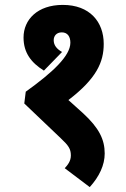

<svg xmlns="http://www.w3.org/2000/svg" viewBox="-20 -652 514 783"><path d="M236 -632C133 -632 76 -572 76 -499C76 -436 108 -396 159 -364L233 -440C212 -452 199 -467 199 -488C199 -505 210 -520 232 -520C256 -520 267 -502 267 -478C267 -424 195 -357 85 -278L79 -230L227 -89C259 -59 269 -45 269 -18C269 5 256 21 244 34L346 111C385 68 407 21 407 -26C407 -83 384 -130 319 -190L259 -244C374 -332 403 -399 403 -473C403 -563 346 -632 236 -632Z"/></svg>

Font: Noto Sans Devanagari UI ExtraCondensed ExtraBold
Style: Regular
Weight: 800
Width: 2
Designer: Jelle Bosma - Monotype Design Team
Foundry: Monotype Imaging Inc.
Version: Version 2.003